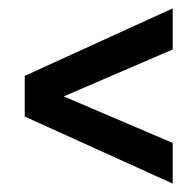

<svg xmlns="http://www.w3.org/2000/svg" viewBox="-20 -508 453 458"><path d="M39 -327 392 -488V-390L132 -278L392 -167V-70L39 -230Z"/></svg>

Font: Cabin SemiBold
Style: Regular
Weight: 600
Designer: Pablo Impallari
Foundry: Pablo Impallari. http://www.impallari.com Igino Marini. http://www.ikern.com
Version: Version 2.001